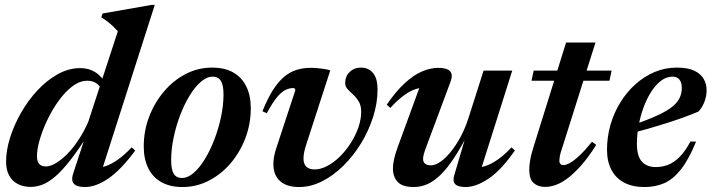

<svg xmlns="http://www.w3.org/2000/svg" viewBox="-20 -742 2870 774"><path d="M394 -370Q386.5 -392.5 371.2 -404.5Q356 -416.5 332.5 -416.5Q301.5 -416.5 272 -394.2Q242.5 -372 216.8 -336.2Q191 -300.5 171.2 -259.2Q151.5 -218 140.2 -179.2Q129 -140.5 129 -112.5Q129 -90 138.5 -80.5Q148 -71 165.5 -71Q177.5 -71 193.5 -78.2Q209.5 -85.5 227.8 -100Q246 -114.5 265 -136.2Q284 -158 302.2 -187Q320.5 -216 336 -251.5L455 -616Q446 -626 435.8 -635.8Q425.5 -645.5 413.8 -654.8Q402 -664 388.5 -672L393 -687.5L592.5 -722.5H604L385 -38L363 -65.5Q382 -64.5 404.5 -71.8Q427 -79 453.8 -97.5Q480.5 -116 511 -148L525 -135Q467.5 -57 417 -22.5Q366.5 12 322.5 12Q290 12 278 -1.2Q266 -14.5 274.5 -41L329 -207L339.5 -206.5Q297 -139 263.2 -96Q229.5 -53 202 -29.8Q174.5 -6.5 150.5 2.5Q126.5 11.5 103.5 11.5Q74.5 11.5 52 0Q29.5 -11.5 17 -34.2Q4.5 -57 4.5 -90.5Q4.5 -135.5 20.5 -186.8Q36.5 -238 65 -287.8Q93.5 -337.5 131.2 -378Q169 -418.5 213 -443Q257 -467.5 303.5 -467.5Q337.5 -467.5 363.8 -451.2Q390 -435 411 -399Z M835 -469.5Q886 -469.5 920.5 -449.8Q955 -430 973 -393.2Q991 -356.5 991 -306Q991 -243 969.5 -186Q948 -129 910 -84.2Q872 -39.5 822 -13.8Q772 12 715.5 12Q665.5 12 630.5 -7.8Q595.5 -27.5 577.5 -64.2Q559.5 -101 559.5 -151.5Q559.5 -214.5 581.2 -271.5Q603 -328.5 641 -373.2Q679 -418 728.8 -443.8Q778.5 -469.5 835 -469.5ZM713.5 -24.5Q737 -24.5 760.8 -45Q784.5 -65.5 806 -100.8Q827.5 -136 844.2 -179.8Q861 -223.5 871 -270.5Q881 -317.5 881 -361Q881 -399.5 870.2 -416.2Q859.5 -433 837.5 -433Q814 -433 790 -412.5Q766 -392 744.5 -356.8Q723 -321.5 706.2 -277.5Q689.5 -233.5 679.8 -186.8Q670 -140 670 -96.5Q670 -58 680.5 -41.2Q691 -24.5 713.5 -24.5Z M1502 -381Q1502 -326.5 1484.2 -270.8Q1466.5 -215 1435.5 -164.2Q1404.5 -113.5 1364.2 -73.8Q1324 -34 1278.2 -11Q1232.5 12 1186 12Q1135.5 12 1108.8 -12.2Q1082 -36.5 1082 -80Q1082 -108.5 1093 -142.5L1170.5 -378Q1170.5 -382 1168.5 -384.5Q1166.5 -387 1162 -387Q1146 -387 1130 -379Q1114 -371 1096 -349.2Q1078 -327.5 1055.5 -285.5L1038 -293.5Q1058 -343.5 1079.2 -377.2Q1100.5 -411 1123.8 -431Q1147 -451 1174 -459.8Q1201 -468.5 1232 -468.5Q1248 -468.5 1261.2 -467.2Q1274.5 -466 1286.8 -464Q1299 -462 1311.5 -458.5L1214 -157.5Q1208.5 -141 1206 -127.5Q1203.5 -114 1203.5 -103Q1203.5 -80.5 1215 -69.8Q1226.5 -59 1248 -59Q1273 -59 1299.5 -73Q1326 -87 1350.5 -111.2Q1375 -135.5 1394.2 -165.8Q1413.5 -196 1424.8 -228.5Q1436 -261 1436 -291.5Q1436 -316.5 1426.2 -332.8Q1416.5 -349 1403.5 -360.8Q1390.5 -372.5 1381 -383Q1371.5 -393.5 1371.5 -407Q1371.5 -434.5 1389.8 -452Q1408 -469.5 1435 -469.5Q1466 -469.5 1484 -447.5Q1502 -425.5 1502 -381Z M1811 -35 1865.5 -219.5 1872.5 -214Q1840 -150 1811.2 -106.5Q1782.5 -63 1755.8 -37Q1729 -11 1702.5 0.5Q1676 12 1648 12Q1602 12 1583 -8.8Q1564 -29.5 1564 -62.5Q1564 -79.5 1568.8 -101Q1573.5 -122.5 1582.5 -147L1682 -419L1703.5 -388.5Q1681 -390.5 1657.8 -383.5Q1634.5 -376.5 1609 -358Q1583.5 -339.5 1553.5 -307L1539 -320Q1576.5 -374.5 1612 -407Q1647.5 -439.5 1681.2 -454Q1715 -468.5 1746.5 -468.5Q1781.5 -468.5 1794.2 -455Q1807 -441.5 1796 -412L1698 -149Q1691.5 -131.5 1688.5 -120.5Q1685.5 -109.5 1685.5 -101.5Q1685.5 -89 1693.5 -82.2Q1701.5 -75.5 1717.5 -75.5Q1734.5 -75.5 1755 -89.5Q1775.5 -103.5 1796.2 -128.8Q1817 -154 1835.8 -188.5Q1854.5 -223 1868 -264.5L1929.5 -457.5H2045L1913 -40L1894.5 -66.5Q1914 -65.5 1936.8 -72.8Q1959.5 -80 1986 -98.2Q2012.5 -116.5 2042 -148L2055.5 -135Q2000 -55.5 1949.5 -21.8Q1899 12 1857 12Q1826.5 12 1815.2 0.5Q1804 -11 1811 -35Z M2122.5 -416.5 2131.5 -457.5H2445.5L2437 -416.5ZM2250 -157.5Q2243.5 -138.5 2240.2 -126.5Q2237 -114.5 2236 -107Q2235 -99.5 2235 -94.5Q2235 -85 2239.5 -80.8Q2244 -76.5 2252 -76.5Q2262.5 -76.5 2278.8 -85.8Q2295 -95 2317 -115.8Q2339 -136.5 2366.5 -170.5L2383.5 -158Q2353 -109.5 2324.5 -77Q2296 -44.5 2270.5 -25Q2245 -5.5 2221.8 3Q2198.5 11.5 2177.5 11.5Q2149.5 11.5 2131.5 -4Q2113.5 -19.5 2113.5 -59.5Q2113.5 -75 2117.8 -99.2Q2122 -123.5 2134 -160L2262 -570.5H2380.5Z M2691 -433Q2666.5 -433 2644.8 -416.5Q2623 -400 2605 -371.8Q2587 -343.5 2574.2 -308.5Q2561.5 -273.5 2554.5 -235.8Q2547.5 -198 2547.5 -163Q2547.5 -112.5 2567.5 -90.5Q2587.5 -68.5 2623.5 -68.5Q2649.5 -68.5 2673 -77.5Q2696.5 -86.5 2719 -108.8Q2741.5 -131 2763.5 -171.5L2786 -171Q2756.5 -99 2725 -59Q2693.5 -19 2657.5 -3.5Q2621.5 12 2577.5 12Q2529.5 12 2495.8 -6Q2462 -24 2444.5 -57.8Q2427 -91.5 2427 -138.5Q2427 -190 2441 -238.8Q2455 -287.5 2480.8 -329.2Q2506.5 -371 2541.8 -402.5Q2577 -434 2619.2 -451.8Q2661.5 -469.5 2708.5 -469.5Q2752.5 -469.5 2778.8 -457Q2805 -444.5 2816.8 -423.8Q2828.5 -403 2828.5 -378.5Q2828.5 -355 2820 -332.2Q2811.5 -309.5 2796 -292.5Q2769.5 -281 2737 -269.2Q2704.5 -257.5 2668.5 -246Q2632.5 -234.5 2595.2 -223.8Q2558 -213 2522 -203.5L2524 -236Q2574 -252.5 2609.5 -267.5Q2645 -282.5 2668.5 -296.8Q2692 -311 2705 -325.8Q2718 -340.5 2723.2 -355.8Q2728.5 -371 2728.5 -388Q2728.5 -402.5 2724.2 -412.2Q2720 -422 2711.8 -427.5Q2703.5 -433 2691 -433Z"/></svg>

Font: Newsreader 36pt SemiBold
Style: Italic
Weight: 600
Italic angle: -17°
Designer: Hugues Gentile
Foundry: Production Type
Version: Version 1.003